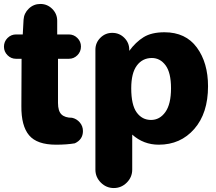

<svg xmlns="http://www.w3.org/2000/svg" viewBox="-21 -719 1092 970"><path d="M262 12Q166 12 126 -35.5Q86 -83 87 -183L88 -422H60Q35 -422 17 -440Q-1 -458 -1 -483Q-1 -509 17 -527Q35 -545 60 -545H94L98 -619Q100 -652 124.5 -675.5Q149 -699 183 -699Q218 -699 243 -674Q268 -649 268 -614V-545H327Q352 -545 370 -527Q388 -509 388 -484Q388 -458 370 -440Q352 -422 327 -422H272V-199Q272 -158 289.5 -141Q307 -124 343 -124Q366 -119 382 -100.5Q398 -82 398 -57Q398 -14 357 5Q317 12 262 12Z M461 138V-468Q461 -503 486 -528Q511 -553 546 -553Q582 -553 607 -528Q632 -503 632 -468V-462Q665 -507 705 -531.5Q745 -556 810 -556Q917 -556 973.5 -479Q1030 -402 1030 -283Q1030 -147 960.5 -67.5Q891 12 781 12Q704 12 647 -39V138Q647 176 619.5 203.5Q592 231 554 231Q516 231 488.5 203.5Q461 176 461 138ZM742 -113Q786 -113 814.5 -153Q843 -193 843 -273Q843 -352 815.5 -389Q788 -426 746 -426Q699 -426 670.5 -388Q642 -350 642 -273Q642 -189 669.5 -151Q697 -113 742 -113Z"/></svg>

Font: Jellee Roman
Style: Regular
Weight: 400
Designer: Alfredo Marco Pradil
Foundry: Alfredo Marco Pradil
Version: Version 1.016;PS 001.016;hotconv 1.0.88;makeotf.lib2.5.64775